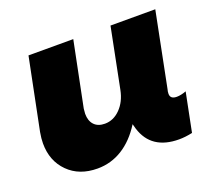

<svg xmlns="http://www.w3.org/2000/svg" viewBox="-99 -675 909 814"><g transform="rotate(-20 356.0 -267.5)"><path d="M606 -208Q603 -198 603 -188Q603 -164 632 -164Q651 -164 675 -173L640 2Q608 9 580 9Q455 9 422 -97L416 -119Q377 -57 325.5 -25Q274 7 213 7Q131 7 81 -43Q31 -93 31 -172Q31 -194 36 -222L101 -544H303L244 -252Q242 -236 242 -229Q242 -197 259 -179Q276 -161 307 -161Q346 -161 376.5 -192Q407 -223 417 -273L471 -544H673Z"/></g></svg>

Font: TypoPRO Montserrat Alternates
Style: Italic
Weight: 800
Italic angle: -11.3°
Designer: Julieta Ulanovsky
Foundry: Julieta Ulanovsky
Version: Version 6.001